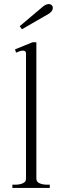

<svg xmlns="http://www.w3.org/2000/svg" viewBox="-20 -925 306 945"><path d="M77 -796 187 -889Q205 -905 220 -905Q229 -905 234.5 -899.5Q240 -894 240 -886Q240 -869 218 -856L88 -781ZM41 -16H55Q77 -16 92.5 -23Q108 -30 108 -45V-661Q108 -676 93 -676Q81 -676 59 -666L54 -682L140 -717H159V-45Q159 -30 174.5 -23Q190 -16 212 -16H225V0H41Z"/></svg>

Font: Taviraj ExtraLight
Style: Regular
Weight: 275
Designer: Katatrad Team
Foundry: CadsonDemak
Version: Version 1.001